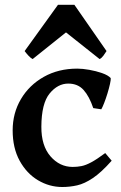

<svg xmlns="http://www.w3.org/2000/svg" viewBox="-20 -749 496 784"><path d="M234.4 14.6Q181.6 14.6 135.3 -12.9Q88.9 -40.5 60.3 -92.5Q31.7 -144.5 31.7 -216.8Q31.7 -287.1 65.4 -344.2Q99.1 -401.4 158.7 -435.1Q218.3 -468.8 295.4 -468.8Q316.9 -468.8 344.7 -463.9Q372.6 -459 397 -450.4Q421.4 -441.9 432.1 -430.2Q433.1 -424.3 429.2 -406.5Q425.3 -388.7 418.7 -367.2Q412.1 -345.7 405 -327.6Q397.9 -309.6 393.6 -302.7L360.8 -307.6Q344.7 -355.5 321.3 -381.6Q297.9 -407.7 258.8 -407.7Q215.8 -407.7 182.6 -367.2Q149.4 -326.7 148.9 -231.9Q148.4 -154.3 186 -110.8Q223.6 -67.4 276.9 -67.4Q295.4 -67.4 312.7 -70.8Q330.1 -74.2 352.8 -86.4Q375.5 -98.6 409.7 -124L436 -92.8Q393.6 -44.9 359.4 -22Q325.2 1 295.2 7.8Q265.1 14.6 234.4 14.6ZM113.3 -507.8Q105.5 -511.7 96.4 -521.5Q87.4 -531.2 80.6 -540.5L216.8 -729.5H283.7L415 -540.5Q409.2 -531.2 402.1 -521.5Q395 -511.7 386.7 -507.8L249.5 -616.7Z"/></svg>

Font: David Libre
Style: Bold
Weight: 700
Designer: Ismar David, J. Victor Gaultney, Annie Olsen and Meir Sadan
Foundry: Monotype Imaging Inc. & SIL International
Version: Version 1.100; ttfautohint (v1.8.4.7-5d5b)